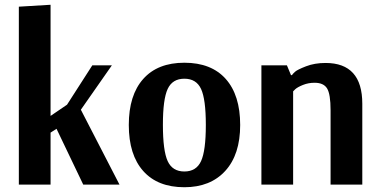

<svg xmlns="http://www.w3.org/2000/svg" viewBox="-20 -774 1594 805"><path d="M59 0V-746L192 -754V-288L261 -335L367 -500H449L319 -314L481 0H329L217 -234L192 -218V0Z M753 11Q641 11 580.5 -57Q520 -125 520 -250Q520 -375 580.5 -443Q641 -511 753 -511Q866 -511 926.5 -443Q987 -375 987 -250Q987 -126 924.5 -57.5Q862 11 753 11ZM663 -251Q663 -142 683 -98.5Q703 -55 753 -55Q803 -55 823 -98.5Q843 -142 843 -250Q843 -358 823 -401Q803 -444 753 -444Q703 -444 683 -401Q663 -358 663 -251Z M1076 0V-500H1183L1200 -459H1204Q1208 -465 1217.5 -473.5Q1227 -482 1263 -496Q1299 -510 1345 -510Q1499 -510 1499 -339V0H1366V-312Q1366 -379 1351.5 -403Q1337 -427 1299 -427Q1273 -427 1250.5 -418Q1228 -409 1218 -400L1209 -391V0Z"/></svg>

Font: Arsenal
Style: Bold
Weight: 700
Designer: Andrij Shevchenko
Foundry: Stairsfor
Version: Version 2.001;PS 002.001;hotconv 1.0.88;makeotf.lib2.5.64775